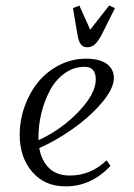

<svg xmlns="http://www.w3.org/2000/svg" viewBox="-20 -663 483 690"><path d="M50.8 -178.2Q50.8 -231 68.6 -280.8Q86.4 -330.6 117.4 -368.4Q148.4 -406.2 193.4 -429.2Q238.3 -452.1 289.1 -452.1Q338.4 -452.1 363.8 -433.3Q389.2 -414.6 389.2 -382.8Q389.2 -344.2 345.2 -293Q301.3 -241.7 240.2 -199Q179.2 -156.2 121.1 -130.9Q128.9 -85.9 156.2 -59.1Q183.6 -32.2 231 -32.2Q306.6 -32.2 362.8 -86.9L377 -66.9Q308.1 6.8 215.8 6.8Q140.1 6.8 95.5 -45.7Q50.8 -98.1 50.8 -178.2ZM118.2 -159.2Q199.7 -196.3 262 -261.2Q324.2 -326.2 324.2 -377Q324.2 -422.9 284.2 -422.9Q245.1 -422.9 212.6 -399.7Q180.2 -376.5 160.2 -339.4Q140.1 -302.2 129.2 -258.3Q118.2 -214.4 118.2 -169.9ZM242.2 -633.8 265.1 -643.1 304.2 -556.2 372.1 -643.1 393.1 -633.8 347.2 -542Q333.5 -515.1 321.5 -504.2Q309.6 -493.2 293.9 -493.2Q278.3 -493.2 270.3 -503.9Q262.2 -514.6 257.8 -542Z"/></svg>

Font: Dihjauti
Style: Italic
Weight: 400
Italic angle: -9°
Designer: T. Christopher White
Version: Version 3.0.0